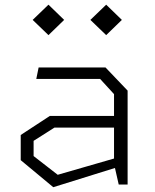

<svg xmlns="http://www.w3.org/2000/svg" viewBox="-20 -788 660 820"><path d="M467 -88V-386L407.5 -451H135L145 -500H430.5L525 -401V0H487ZM68.5 -104V-211.5L193 -293H491.5V-243H212.5L123.5 -186.5V-121.5L226.5 -41.5L491.5 -118V-77L207.5 11.5ZM119.5 -703 187 -768 254 -703 187 -638ZM366 -703 433.5 -768 500.5 -703 433.5 -638Z"/></svg>

Font: Monaspace Krypton Var ExLight
Style: Regular
Weight: 200
Designer: Riley Cran and the Lettermatic Team
Version: Version 1.200 (Monaspace Krypton Var)